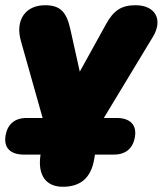

<svg xmlns="http://www.w3.org/2000/svg" viewBox="-24 -524 622 734"><path d="M216 190C285 190 324 155 336 85L339 67H411C457 67 485 43 492 -2C499 -47 473 -73 422 -73H373L561 -384C599 -447 572 -504 494 -504C440 -504 410 -484 381 -431L281 -250L245 -412C230 -481 204 -504 148 -504C74 -504 33 -448 56 -367L139 -73H78C32 -73 4 -49 -3 -4C-10 41 16 67 67 67H131C119 145 151 190 216 190Z"/></svg>

Font: SN Pro Black
Style: Italic
Weight: 900
Italic angle: -9°
Designer: Tobias Whetton
Foundry: Supernotes
Version: Version 1.001;Glyphs 3.2 (3249)